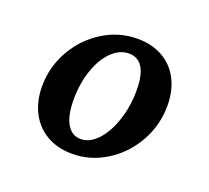

<svg xmlns="http://www.w3.org/2000/svg" viewBox="-85 -532 703 646"><g transform="rotate(20 267.0 -208.5)"><path d="M57.8 -168.5Q57.8 -237.4 91.8 -297.2Q125.9 -357.1 182.8 -392.5Q239.8 -428 306.3 -428Q357.8 -428 396.4 -406.1Q434.9 -384.3 455.8 -344.1Q476.7 -303.9 476.7 -250.2Q476.7 -180.5 442.9 -120.2Q409.1 -60 352.3 -24.4Q295.6 11.3 229.9 11.3Q178.4 11.3 139.4 -10.9Q100.4 -33.2 79.1 -74Q57.8 -114.8 57.8 -168.5ZM361.6 -263.5Q361.6 -317.4 344.9 -344.5Q328.2 -371.5 295.5 -371.5Q262.2 -371.5 233.8 -343.4Q205.5 -315.3 189.2 -267.3Q172.9 -219.4 172.9 -162.4Q172.9 -105.7 190.6 -75.4Q208.3 -45.2 240.2 -45.2Q272.3 -45.2 300.3 -75.3Q328.3 -105.5 344.9 -155.8Q361.6 -206.1 361.6 -263.5Z"/></g></svg>

Font: Playfair Micro SmCond SmLight
Style: Italic
Weight: 360
Width: 4
Italic angle: -15.6°
Designer: Claus Eggers Sørensen
Foundry: Claus Eggers Sørensen
Version: Version 2.203;Glyphs 3.3 (3326)